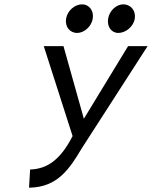

<svg xmlns="http://www.w3.org/2000/svg" viewBox="-20 -664 744 886"><path d="M526 -512C560 -512 596 -541 602 -578C608 -615 583 -644 549 -644C517 -644 485 -615 479 -578C473 -541 494 -512 526 -512ZM336 -512C368 -512 402 -541 408 -578C414 -615 391 -644 359 -644C325 -644 291 -615 285 -578C279 -541 302 -512 336 -512ZM119 118 114 202H118C246 199 301 115 357 21L661 -451H571L367 -116L273 -451H182L315 -36C259 73 199 114 124 118Z"/></svg>

Font: Charger Monospace
Style: Regular
Weight: 400
Designer: Jasper
Foundry: Cannot Into Space Fonts
Version: Version 0.980